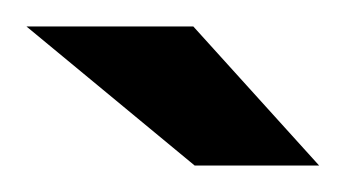

<svg xmlns="http://www.w3.org/2000/svg" viewBox="-20 -645 261 145"><path d="M127 -520 0 -625H126L221 -520Z"/></svg>

Font: Smooch Sans Black
Style: Regular
Weight: 900
Designer: Robert E. Leuschke
Foundry: Robert E. Leuschke
Version: Version 1.010; ttfautohint (v1.8.3)